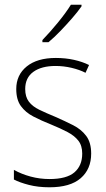

<svg xmlns="http://www.w3.org/2000/svg" viewBox="-20 -785 449 815"><path d="M367 -133Q367 -67 322.5 -28.5Q278 10 190 10Q142 10 103 0Q64 -10 39 -23V-64Q71 -46 110 -35.5Q149 -25 190 -25Q263 -25 296 -53.5Q329 -82 329 -133Q329 -167 312.5 -188Q296 -209 266.5 -224.5Q237 -240 198 -256Q155 -273 121.5 -290.5Q88 -308 68.5 -335Q49 -362 49 -407Q49 -467 93.5 -503Q138 -539 217 -539Q258 -539 294 -531Q330 -523 358 -509L343 -476Q318 -489 284 -497Q250 -505 216 -505Q156 -505 121.5 -480Q87 -455 87 -407Q87 -374 102.5 -353.5Q118 -333 147 -319Q176 -305 215 -289Q256 -271 290.5 -253.5Q325 -236 346 -208Q367 -180 367 -133ZM326 -758Q310 -735 286 -707.5Q262 -680 236 -653Q210 -626 186 -606H160V-615Q192 -648 226 -689.5Q260 -731 281 -765H326Z"/></svg>

Font: Noto Sans Ethiopic SemiCondensed ExtraLight
Style: Regular
Weight: 200
Width: 4
Designer: Monotype Design Team
Foundry: Monotype Imaging Inc.
Version: Version 2.102; ttfautohint (v1.8.4.7-5d5b)